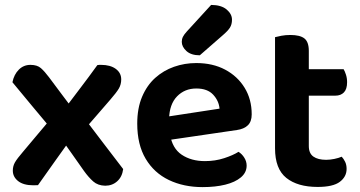

<svg xmlns="http://www.w3.org/2000/svg" viewBox="-20 -750 1471 785"><path d="M212 -293.3 237.6 -296.4Q274 -344.8 308.3 -389.8Q342.7 -434.8 378 -483.8Q382.7 -484.8 386 -484.8Q389.3 -484.8 393 -484.8Q431.1 -484.8 453.4 -468.4Q475.6 -452 475.6 -425.4Q475.6 -404.5 465.8 -387.9Q456 -371.3 430.9 -342.5Q402.8 -309.7 374.2 -277Q345.7 -244.2 317.6 -211.8L275.8 -190.4Q240.7 -141.4 205.4 -91.9Q170 -42.4 135.3 7Q132.3 7 126.2 7.3Q120 7.6 116.7 7.6Q75.9 7.6 54.1 -9.6Q32.4 -26.9 32.4 -52.4Q32.4 -71 41.2 -86.3Q50 -101.5 72.9 -128.1Q106.9 -169.5 142.3 -210.7Q177.7 -251.9 212 -293.3ZM294 -282.8 325.9 -265.5Q364.9 -213.5 404.7 -161.9Q444.6 -110.4 483.6 -58.8Q479.6 -27.2 459.4 -9Q439.2 9.3 409.9 9.3Q380.1 8.6 361.2 -8.1Q342.2 -24.9 323.6 -50.8Q297.6 -87.5 270.7 -125.9Q243.8 -164.3 217.7 -200.7L193.4 -218.4Q151.4 -268.1 111.4 -316.5Q71.4 -364.8 30.8 -413.8Q37.4 -445.7 57 -465.3Q76.6 -484.8 104.5 -484.8Q132 -484.8 147.3 -471.4Q162.6 -457.9 180.5 -434Q207.9 -398 236.2 -359.4Q264.6 -320.8 294 -282.8Z M627.8 -171.4 622.5 -266.8 877.6 -305.8Q874.9 -337.7 851.5 -363Q828.1 -388.2 782.6 -388.2Q735.1 -388.2 703.8 -355.9Q672.6 -323.6 671.3 -263.7L675.2 -200.8Q684.2 -143.3 723.1 -117.3Q762 -91.3 817.9 -91.3Q859.9 -91.3 896.5 -103.3Q933.2 -115.3 955.2 -129.3Q969.5 -120.4 978.9 -105.2Q988.4 -90.1 988.4 -72.9Q988.4 -44.6 964.9 -24.8Q941.4 -5 901 5Q860.5 15 808.6 15Q731 15 670.5 -14Q610 -43 575.6 -100.8Q541.1 -158.6 541.1 -244.6Q541.1 -307.5 560.9 -354.3Q580.7 -401.1 614.5 -431.5Q648.3 -461.8 691.6 -477Q734.9 -492.2 782.3 -492.2Q849.9 -492.2 900.6 -465.2Q951.4 -438.2 980.2 -391Q1009.1 -343.9 1009.1 -282.5Q1009.1 -252.6 993.1 -237.5Q977.2 -222.4 948.6 -218.4ZM743.5 -620.9 843.2 -729.9Q885 -729.6 906.7 -711.1Q928.5 -692.7 928.5 -669.5Q928.5 -649.9 919.8 -636.6Q911.2 -623.3 890.6 -605.7L796.9 -523.9Q761.4 -523.9 742.3 -541.3Q723.2 -558.8 723.2 -579Q723.2 -590 727.9 -599.5Q732.6 -609 743.5 -620.9Z M1104.5 -264H1242.6V-153.1Q1242.6 -123 1261.3 -109.8Q1280 -96.6 1313.4 -96.6Q1329.1 -96.6 1346.8 -100.2Q1364.5 -103.9 1377.1 -109.3Q1385.1 -100.7 1391.1 -88.4Q1397.1 -76.1 1397.1 -59.4Q1397.1 -27.5 1369.4 -6.6Q1341.8 14.3 1278.6 14.3Q1196.8 14.3 1150.6 -22.6Q1104.5 -59.6 1104.5 -143.4ZM1191 -358.9V-467.2H1384.8Q1389.8 -459.2 1394.4 -444.9Q1399.1 -430.7 1399.1 -414.1Q1399.1 -385.5 1386.1 -372.2Q1373.2 -358.9 1351.2 -358.9ZM1242.6 -238H1104.5V-598Q1113.4 -600.6 1130.5 -603.8Q1147.6 -607 1166.9 -607Q1206.4 -607 1224.5 -592.9Q1242.6 -578.7 1242.6 -541.9Z"/></svg>

Font: Baloo Tamma 2
Style: Regular
Weight: 400
Designer: Divya Kowshik, Shuchita Grover and Ek Type
Foundry: Ek Type
Version: Version 1.700